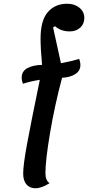

<svg xmlns="http://www.w3.org/2000/svg" viewBox="-20 -807 473 1027"><path d="M274 -667 264 -660 306 -469Q362 -479 403 -492Q410 -476 410 -459Q410 -428 382.5 -410.5Q355 -393 312 -391Q273 -245 248 -97.5Q223 50 223 120Q223 158 245 173Q202 200 170 200Q139 200 121.5 179.5Q104 159 104 122Q104 75 124.5 -36Q145 -147 193 -380Q142 -372 103 -359Q96 -375 96 -392Q96 -426 126.5 -442.5Q157 -459 205 -460Q197 -546 197 -601Q197 -698 236 -742.5Q275 -787 339 -787Q379 -787 405 -765.5Q431 -744 431 -711Q431 -679 409 -659Q387 -639 353 -639Q306 -639 274 -667Z"/></svg>

Font: Lemonada
Style: Regular
Weight: 400
Designer: Mohamed Gaber (Arabic) Eduardo Tunni (Latin)
Foundry: Kief Type Foundry
Version: Version 3.006